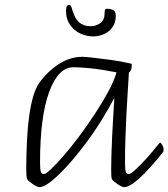

<svg xmlns="http://www.w3.org/2000/svg" viewBox="-20 -758 694 791"><path d="M142 13Q138 13 130.5 9.5Q123 6 115 0.5Q107 -5 100.5 -10.5Q94 -16 92 -20Q88 -28 88 -63Q88 -86 89 -122.5Q90 -159 92.5 -201.5Q95 -244 101 -285.5Q107 -327 117 -361.5Q127 -396 142 -417Q179 -467 224.5 -495.5Q270 -524 320 -524Q329 -524 362 -520.5Q395 -517 438 -511Q481 -505 519 -496Q520 -496 521.5 -495Q523 -494 523 -490Q523 -477 519 -468.5Q515 -460 511 -460Q511 -457 509.5 -432.5Q508 -408 505.5 -368.5Q503 -329 500.5 -281Q498 -233 496.5 -183Q495 -133 495 -89Q495 -58 498.5 -49.5Q502 -41 511 -41Q518 -41 534.5 -56Q551 -71 571 -92Q591 -113 608 -133.5Q625 -154 633 -164Q635 -166 636.5 -168Q638 -170 640 -170Q643 -170 648.5 -160.5Q654 -151 654 -141Q654 -138 653.5 -135.5Q653 -133 651 -131Q639 -115 618.5 -91Q598 -67 574.5 -43Q551 -19 529 -3Q507 13 491 13Q487 13 479.5 9.5Q472 6 464 0.5Q456 -5 449.5 -10.5Q443 -16 441 -20Q439 -25 438.5 -35.5Q438 -46 438 -63Q438 -85 439 -120Q440 -155 442 -196Q444 -237 446.5 -278.5Q449 -320 451 -355Q429 -312 397.5 -261.5Q366 -211 329.5 -162.5Q293 -114 257 -74.5Q221 -35 191 -11Q161 13 142 13ZM161 -41Q169 -41 191 -62Q213 -83 243.5 -118Q274 -153 307 -197.5Q340 -242 371 -289Q402 -336 426 -380.5Q450 -425 460 -460Q398 -472 354.5 -476.5Q311 -481 282 -481Q220 -481 182.5 -379Q145 -277 145 -89Q145 -58 148.5 -49.5Q152 -41 161 -41ZM363 -608Q336 -608 310.5 -620Q285 -632 268.5 -655.5Q252 -679 252 -712Q252 -727 255.5 -732.5Q259 -738 266 -738Q272 -738 275.5 -725Q279 -712 286 -695Q293 -678 307 -665Q316 -658 327 -654Q338 -650 353 -650Q375 -650 393 -662.5Q411 -675 411 -703Q411 -714 413 -718Q415 -722 422 -722Q434 -722 445.5 -717Q457 -712 457 -693Q457 -665 443.5 -646Q430 -627 408.5 -617.5Q387 -608 363 -608Z"/></svg>

Font: Briem Hand Thin
Style: Regular
Weight: 100
Designer: Gunnlaugur SE Briem, Eben Sorkin
Foundry: Sorkin Type Co.
Version: Version 1.003